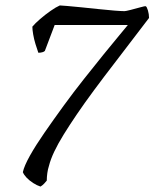

<svg xmlns="http://www.w3.org/2000/svg" viewBox="-20 -582 568 706"><path d="M129 104Q116 100 102 91Q88 82 78 71.5Q68 61 64 51Q69 28 90 -9.5Q111 -47 143.5 -94Q176 -141 213.5 -192.5Q251 -244 289.5 -292.5Q328 -341 361.5 -382.5Q395 -424 419 -452.5Q443 -481 450 -490H181L145 -395Q143 -392 136 -390Q129 -388 121 -388Q116 -402 110.5 -420Q105 -438 102 -455.5Q99 -473 99 -484Q109 -496 127.5 -512Q146 -528 166 -542Q186 -556 200 -562Q205 -562 227.5 -560Q250 -558 280.5 -555Q311 -552 343 -548.5Q375 -545 401 -543Q427 -541 438 -541Q442 -541 460 -545.5Q478 -550 495.5 -555Q513 -560 516 -559Q520 -557 524 -543.5Q528 -530 528 -516L405 -355Q361 -298 325.5 -250Q290 -202 262.5 -161.5Q235 -121 214 -87Q193 -53 179.5 -24.5Q166 4 160 28Q156 40 154 54.5Q152 69 152 82Q148 87 142.5 93Q137 99 129 104Z"/></svg>

Font: Texturina 12pt ExtraLight
Style: Italic
Weight: 250
Italic angle: -11°
Designer: Guillermo Torres Carreño
Foundry: Omnibus-Type
Version: Version 1.002